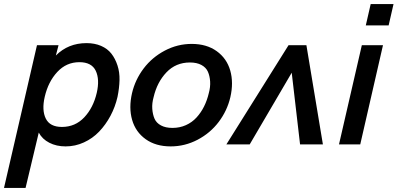

<svg xmlns="http://www.w3.org/2000/svg" viewBox="-50 -710 1955 944"><path d="M-30.3 213.9 131.8 -487.8H237.8L224.6 -437Q285.2 -498 375.5 -498Q415.5 -498 447 -484.4Q478.5 -470.7 497.6 -446.3Q516.6 -421.9 527.6 -388.4Q538.6 -355 537.6 -315.9Q536.6 -276.9 527.8 -233.9Q516.6 -184.6 493.2 -140.6Q469.7 -96.7 437.5 -63Q405.3 -29.3 362.5 -9.8Q319.8 9.8 272.5 9.8Q227.5 9.8 192.6 -8.1Q157.7 -25.9 140.6 -58.1L75.7 213.9ZM254.4 -85.9Q319.8 -85.9 364.3 -133.1Q408.7 -180.2 425.8 -253.9Q440.9 -319.8 420.7 -362.1Q400.4 -404.3 340.3 -404.3Q276.4 -404.3 231.7 -356.2Q187 -308.1 169.9 -233.9Q154.8 -168.5 175 -127.2Q195.3 -85.9 254.4 -85.9Z M789.1 9.8Q715.8 9.8 666.3 -25.6Q616.7 -61 599.6 -120.6Q582.5 -180.2 599.1 -252Q614.7 -318.4 656.2 -373.3Q697.8 -428.2 760.3 -461.2Q822.8 -494.1 892.6 -494.1Q965.8 -494.1 1015.4 -458.5Q1064.9 -422.9 1082 -363.3Q1099.1 -303.7 1082.5 -231.9Q1066.9 -165.5 1025.4 -110.6Q983.9 -55.7 921.4 -22.9Q858.9 9.8 789.1 9.8ZM797.9 -81.1Q833.5 -81.1 864 -94.7Q894.5 -108.4 916.5 -132.6Q938.5 -156.7 953.4 -186.8Q968.3 -216.8 976.6 -252Q984.9 -282.2 983.2 -309.3Q981.4 -336.4 972.2 -357.4Q962.9 -378.4 940.2 -390.6Q917.5 -402.8 883.8 -402.8Q814.5 -402.8 768.3 -354.2Q722.2 -305.7 705.1 -231.9Q696.8 -202.1 698.7 -174.8Q700.7 -147.5 709.7 -126.5Q718.8 -105.5 741.5 -93.3Q764.2 -81.1 797.9 -81.1Z M1063 0 1368.7 -487.8H1456.5L1537.6 0H1425.3L1384.3 -352.5L1177.7 0Z M1748.5 -585 1772.5 -689.9H1884.8L1860.8 -585ZM1616.7 0 1729 -487.8H1833L1721.2 0Z"/></svg>

Font: HK Grotesk SemiBold Italic
Style: Regular
Weight: 600
Italic angle: -13°
Designer: Alfredo Marco Pradil and Stefan Peev
Foundry: Hanken Design Co.
Version: Version 1.000;PS 001.000;hotconv 1.0.88;makeotf.lib2.5.64775